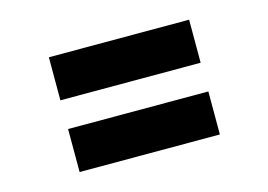

<svg xmlns="http://www.w3.org/2000/svg" viewBox="-55 -556 705 505"><g transform="rotate(-15 298.0 -304.0)"><path d="M107.4 -342.8V-460H489.3V-342.8ZM107.4 -147.5V-264.6H489.3V-147.5Z"/></g></svg>

Font: Sen
Style: Bold
Weight: 700
Designer: Kosal Sen, Philatype
Foundry: Philatype
Version: Version 2.000;gftools[0.9.31]